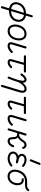

<svg xmlns="http://www.w3.org/2000/svg" viewBox="1703 -2483 948 4394"><g transform="rotate(90 2177.0 -286.0)"><path d="M139 166Q129 163 124.5 154.5Q120 146 122 137L171 -22Q110 -31 73 -68Q30 -111 30 -175Q30 -210 44 -249.5Q58 -289 88.5 -324Q119 -359 168 -382.5Q217 -406 288 -407L329 -546Q333 -556 341.5 -560.5Q350 -565 359 -562Q368 -559 373 -550.5Q378 -542 375 -533L337 -405Q366 -401 390.5 -389.5Q415 -378 434 -358Q480 -314 480 -242Q480 -199 463.5 -158Q447 -117 418 -88Q383 -53 333 -34.5Q283 -16 221 -18H219L169 150Q166 160 157.5 164.5Q149 169 139 166ZM234 -66Q307 -69 350.5 -96Q394 -123 413.5 -163Q433 -203 433 -242Q433 -266 424 -288Q415 -310 400 -325Q371 -354 322 -359ZM185 -67 273 -359Q228 -357 192 -341.5Q156 -326 130 -300Q105 -275 91 -242.5Q77 -210 77 -175Q77 -160 82.5 -139.5Q88 -119 106 -102Q133 -75 185 -67Z M663 11Q606 5 573 -42Q550 -74 543 -120Q536 -166 546 -215Q569 -319 633 -373.5Q697 -428 785 -417Q842 -409 873 -363Q897 -329 903.5 -281.5Q910 -234 898 -181Q876 -82 812 -30Q748 22 663 11ZM670 -36Q736 -28 784.5 -68.5Q833 -109 852 -191Q862 -234 857 -272.5Q852 -311 835 -336Q814 -365 778 -370Q729 -376 695 -359.5Q661 -343 640.5 -314.5Q620 -286 609 -256Q598 -226 593 -205Q585 -167 590 -130.5Q595 -94 611 -70Q632 -41 670 -36Z M1030 14Q980 14 958 -17Q936 -48 954 -108L1043 -404Q1046 -413 1055 -417.5Q1064 -422 1073 -420Q1083 -417 1087.5 -408.5Q1092 -400 1089 -389L1000 -95Q988 -60 1000 -43Q1005 -37 1014 -35Q1023 -33 1030 -33Q1059 -33 1091 -50.5Q1123 -68 1152 -99Q1160 -106 1169.5 -106Q1179 -106 1186 -100Q1194 -93 1194 -83Q1194 -73 1187 -66Q1110 14 1030 14Z M1410 13Q1361 13 1342.5 -14Q1324 -41 1339 -90Q1345 -112 1355.5 -148Q1366 -184 1377.5 -224.5Q1389 -265 1399 -301Q1409 -337 1415 -358H1268Q1258 -358 1251 -365.5Q1244 -373 1244 -382Q1244 -392 1251 -399Q1258 -406 1268 -406H1617Q1627 -406 1634 -399Q1641 -392 1641 -382Q1641 -373 1634 -365.5Q1627 -358 1617 -358H1464Q1460 -343 1450 -306.5Q1440 -270 1427.5 -225.5Q1415 -181 1403.5 -140Q1392 -99 1384 -75Q1377 -53 1384 -42Q1389 -37 1397 -35.5Q1405 -34 1410 -34Q1449 -34 1499 -84Q1507 -91 1516.5 -91Q1526 -91 1533 -84Q1540 -77 1540 -67Q1540 -57 1533 -50Q1500 -17 1471 -2Q1442 13 1410 13Z M1938 166Q1929 163 1924.5 154.5Q1920 146 1923 136Q1934 100 1949.5 47.5Q1965 -5 1983 -64.5Q2001 -124 2018.5 -181.5Q2036 -239 2049 -284Q2061 -323 2054 -346Q2047 -369 2027 -372Q1997 -377 1969.5 -362Q1942 -347 1918.5 -321Q1895 -295 1877.5 -263.5Q1860 -232 1851 -202Q1838 -159 1818.5 -106.5Q1799 -54 1779 -2Q1775 7 1766 11.5Q1757 16 1749 12Q1739 9 1735 -0.5Q1731 -10 1735 -19Q1744 -42 1758 -78.5Q1772 -115 1786.5 -156.5Q1801 -198 1812 -238.5Q1823 -279 1826.5 -311.5Q1830 -344 1822 -360Q1818 -369 1813 -370Q1793 -378 1763 -356Q1733 -334 1704 -290Q1700 -282 1690 -280Q1680 -278 1671 -283Q1664 -288 1662 -298Q1660 -308 1665 -316Q1705 -376 1748.5 -402.5Q1792 -429 1830 -415Q1856 -404 1866 -380Q1874 -359 1874 -331Q1905 -372 1945 -399.5Q1985 -427 2037 -419Q2068 -415 2087 -386Q2101 -364 2103 -334Q2105 -304 2096 -271Q2083 -225 2064.5 -163.5Q2046 -102 2027 -40Q2008 22 1992 73Q1976 124 1968 151Q1966 160 1956.5 164.5Q1947 169 1938 166Z M2359 13Q2310 13 2291.5 -14Q2273 -41 2288 -90Q2294 -112 2304.5 -148Q2315 -184 2326.5 -224.5Q2338 -265 2348 -301Q2358 -337 2364 -358H2217Q2207 -358 2200 -365.5Q2193 -373 2193 -382Q2193 -392 2200 -399Q2207 -406 2217 -406H2566Q2576 -406 2583 -399Q2590 -392 2590 -382Q2590 -373 2583 -365.5Q2576 -358 2566 -358H2413Q2409 -343 2399 -306.5Q2389 -270 2376.5 -225.5Q2364 -181 2352.5 -140Q2341 -99 2333 -75Q2326 -53 2333 -42Q2338 -37 2346 -35.5Q2354 -34 2359 -34Q2398 -34 2448 -84Q2456 -91 2465.5 -91Q2475 -91 2482 -84Q2489 -77 2489 -67Q2489 -57 2482 -50Q2449 -17 2420 -2Q2391 13 2359 13Z M2694 14Q2644 14 2622 -17Q2600 -48 2618 -108L2707 -404Q2710 -413 2719 -417.5Q2728 -422 2737 -420Q2747 -417 2751.5 -408.5Q2756 -400 2753 -389L2664 -95Q2652 -60 2664 -43Q2669 -37 2678 -35Q2687 -33 2694 -33Q2723 -33 2755 -50.5Q2787 -68 2816 -99Q2824 -106 2833.5 -106Q2843 -106 2850 -100Q2858 -93 2858 -83Q2858 -73 2851 -66Q2774 14 2694 14Z M3210 14Q3170 14 3150.5 -5Q3131 -24 3124.5 -54.5Q3118 -85 3117 -120Q3117 -162 3105 -179Q3093 -196 3079.5 -199.5Q3066 -203 3059 -203H3025L2964 -3Q2961 6 2952.5 11Q2944 16 2934 13Q2924 10 2920 1Q2916 -8 2919 -17L3036 -404Q3040 -414 3048.5 -418Q3057 -422 3067 -420Q3076 -417 3080.5 -408.5Q3085 -400 3083 -390L3039 -250H3063Q3099 -250 3128.5 -274.5Q3158 -299 3197 -361Q3217 -393 3248 -408Q3279 -423 3313 -418Q3341 -413 3361 -394Q3381 -375 3387 -347Q3389 -338 3384.5 -329.5Q3380 -321 3369 -319Q3359 -317 3351 -322Q3343 -327 3341 -337Q3335 -366 3305 -371Q3289 -373 3270 -366Q3251 -359 3236 -336Q3209 -290 3180.5 -261.5Q3152 -233 3124 -220Q3145 -204 3154.5 -178.5Q3164 -153 3165 -120Q3166 -79 3171.5 -61Q3177 -43 3187 -38.5Q3197 -34 3210 -34Q3268 -34 3305 -122Q3309 -131 3318 -135Q3327 -139 3336 -135Q3345 -131 3348.5 -121.5Q3352 -112 3349 -104Q3328 -56 3303.5 -30.5Q3279 -5 3255 4.5Q3231 14 3210 14Z M3523 -4Q3450 -37 3448 -107Q3448 -138 3461.5 -164.5Q3475 -191 3500 -209Q3510 -216 3520.5 -221Q3531 -226 3542 -230Q3535 -237 3528.5 -243.5Q3522 -250 3517 -257Q3492 -293 3504 -336Q3520 -394 3585 -413Q3635 -427 3692 -412Q3749 -397 3793 -358Q3801 -352 3802 -342.5Q3803 -333 3796 -325Q3789 -318 3779.5 -317Q3770 -316 3762 -323Q3727 -354 3681.5 -366.5Q3636 -379 3599 -368Q3585 -364 3570.5 -353.5Q3556 -343 3549 -323Q3543 -302 3556 -284Q3574 -257 3625 -240Q3663 -237 3705 -222Q3713 -219 3717 -211Q3721 -203 3719 -194Q3718 -186 3710.5 -180.5Q3703 -175 3693 -176Q3653 -180 3616 -191Q3562 -194 3527 -170Q3512 -159 3503.5 -143.5Q3495 -128 3496 -108Q3496 -82 3512.5 -67.5Q3529 -53 3542 -47Q3567 -36 3602 -34.5Q3637 -33 3676 -46Q3715 -59 3752 -90Q3760 -96 3769.5 -95.5Q3779 -95 3786 -87Q3792 -79 3791.5 -69.5Q3791 -60 3783 -54Q3736 -15 3688 0.5Q3640 16 3597.5 13.5Q3555 11 3523 -4ZM3671 -507Q3667 -497 3658 -493Q3649 -489 3640 -493Q3631 -498 3627 -506.5Q3623 -515 3627 -525L3708 -725Q3712 -736 3720.5 -739Q3729 -742 3739 -739Q3748 -735 3751.5 -726Q3755 -717 3752 -708Z M4015 15Q3932 15 3889 -50Q3862 -93 3862 -151.5Q3862 -210 3888 -271Q3961 -433 4139 -433H4220Q4253 -433 4273.5 -441.5Q4294 -450 4312 -472Q4318 -480 4327.5 -481.5Q4337 -483 4345 -476Q4353 -470 4354 -460Q4355 -450 4349 -442Q4324 -413 4294 -399Q4264 -385 4220 -385H4139Q3990 -385 3933 -252Q3911 -202 3910 -155Q3909 -108 3930 -76Q3958 -33 4015 -33Q4067 -33 4105 -62.5Q4143 -92 4160 -144Q4174 -188 4172 -225.5Q4170 -263 4152 -285Q4129 -314 4085 -309Q4075 -308 4067.5 -314Q4060 -320 4058 -330Q4057 -340 4063 -347.5Q4069 -355 4079 -356Q4148 -364 4188 -315Q4214 -284 4219 -234.5Q4224 -185 4205 -130Q4183 -63 4132.5 -24Q4082 15 4015 15Z"/></g></svg>

Font: Zen Kurenaido
Style: ARC
Weight: 400
Designer: Yoshimichi Ohira
Foundry: Positype
Version: Version 1.001